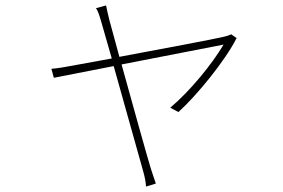

<svg xmlns="http://www.w3.org/2000/svg" viewBox="-20 -609 1040 706"><path d="M850 -469 830 -483C823 -479 812 -476 804 -474C777 -467 574 -429 419 -400L382 -536C376 -561 372 -578 370 -589L333 -579C340 -569 345 -554 352 -530L391 -394L243 -367C216 -362 194 -358 169 -356L178 -323L398 -366L506 19C512 40 516 59 517 77L553 66C547 50 542 32 535 12C524 -23 468 -223 427 -372L802 -445C761 -375 679 -274 606 -213L636 -197C703 -257 809 -387 850 -469Z"/></svg>

Font: Harano Aji Gothic ExtraLight
Style: Regular
Weight: 250
Foundry: Masamichi Hosoda
Version: HaranoAjiGothic-ExtraLight version 20230610;ttx 4.39.4